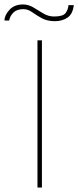

<svg xmlns="http://www.w3.org/2000/svg" viewBox="-93 -841 351 861"><path d="M75 0V-660H95V0ZM12 -800Q-17 -800 -32.5 -785Q-48 -770 -52 -749H-73Q-73 -772 -51 -796.5Q-29 -821 10 -821Q35 -821 57 -807.5Q79 -794 101.5 -780.5Q124 -767 150 -767Q190 -767 201.5 -783Q213 -799 214 -818H238Q233 -777 209 -761.5Q185 -746 154 -746Q118 -746 94 -759.5Q70 -773 51 -786.5Q32 -800 12 -800Z"/></svg>

Font: Lil Grotesk Thin
Style: Regular
Weight: 100
Designer: Bastien Sozeau
Foundry: NBR — Bastien Sozeau
Version: Version 3.003; ttfautohint (v1.8.4.7-5d5b);gftools[0.9.33]